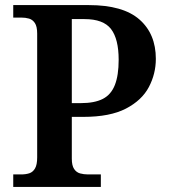

<svg xmlns="http://www.w3.org/2000/svg" viewBox="-20 -734 665 754"><path d="M32 0V-49H63Q81 -49 95 -53.5Q109 -58 117.5 -72.5Q126 -87 126 -116V-602Q126 -630 117 -643.5Q108 -657 94 -661Q80 -665 63 -665H32V-714H329Q463 -714 527.5 -657.5Q592 -601 592 -503Q592 -444 564.5 -392Q537 -340 474.5 -307.5Q412 -275 307 -275H262V-111Q262 -84 271 -70.5Q280 -57 294.5 -53Q309 -49 326 -49H376V0ZM297 -329Q351 -329 383.5 -345.5Q416 -362 431 -400Q446 -438 446 -499Q446 -581 416 -620Q386 -659 312 -659H262V-329Z"/></svg>

Font: Noto Serif Gujarati SemiBold
Style: Regular
Weight: 600
Version: Version 2.102